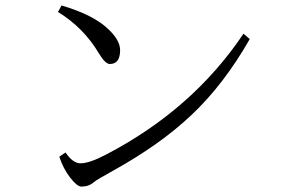

<svg xmlns="http://www.w3.org/2000/svg" viewBox="-20 -715 1040 708"><path d="M207 -694.8Q324.7 -660.2 378.9 -607.9Q422.9 -566.9 422.9 -529.8Q422.9 -479 384.8 -479Q368.2 -479 344.7 -518.1Q288.6 -612.8 193.8 -670.9ZM221.7 -152.8Q248.5 -112.8 276.9 -112.8Q310.1 -112.8 373 -146Q690.9 -312 877.9 -590.8L900.9 -570.8Q804.7 -402.3 684.6 -289.6Q570.3 -181.6 396 -85Q337.9 -53.2 325.7 -43Q307.6 -26.9 279.8 -26.9Q264.6 -26.9 238.3 -60.5Q212.9 -93.8 198.7 -137.2Z"/></svg>

Font: I.Ming
Style: Regular
Weight: 400
Designer: Ichiten Fonts Project
Version: Version 5.10 Mar 24, 2018